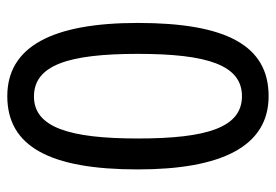

<svg xmlns="http://www.w3.org/2000/svg" viewBox="-138 -628 775 540"><g transform="rotate(-90 250.0 -357.5)"><path d="M250 10C393 10 456 -110 456 -358C456 -599 389 -725 250 -725C108 -725 44 -604 44 -358C44 -124 108 10 250 10ZM250 -65C162 -65 131 -163 131 -358C131 -552 163 -650 249 -650C337 -650 369 -554 369 -358C369 -161 337 -65 250 -65Z"/></g></svg>

Font: Noto Sans Devanagari UI SemiCondensed
Style: Regular
Weight: 400
Width: 4
Designer: Jelle Bosma - Monotype Design Team
Foundry: Monotype Imaging Inc.
Version: Version 2.004